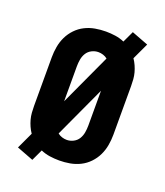

<svg xmlns="http://www.w3.org/2000/svg" viewBox="-152 -893 904 1051"><g transform="rotate(20 300.0 -367.5)"><path d="M161 55 64 18 109 -78Q98 -94 90 -112Q82 -130 77 -148.5Q72 -167 70.5 -186.5Q69 -206 69 -226V-509Q69 -540 74.5 -571Q80 -602 93.5 -630Q107 -658 129 -681Q151 -704 179 -718Q207 -732 238 -737.5Q269 -743 300 -743Q328 -743 355.5 -739Q383 -735 408 -724L439 -790L536 -753L491 -657Q502 -641 510 -623Q518 -605 523 -586.5Q528 -568 529.5 -548.5Q531 -529 531 -509V-226Q531 -195 525.5 -164Q520 -133 506.5 -105Q493 -77 471 -54Q449 -31 421 -17Q393 -3 362 2.5Q331 8 300 8Q272 8 244.5 4Q217 0 192 -11ZM215 -306 353 -605Q342 -614 328 -618.5Q314 -623 300 -623Q280 -623 261.5 -613.5Q243 -604 232.5 -587Q222 -570 218.5 -549.5Q215 -529 215 -509ZM300 -112Q320 -112 338.5 -121.5Q357 -131 367.5 -148Q378 -165 381.5 -185.5Q385 -206 385 -226V-429L247 -130Q258 -121 272 -116.5Q286 -112 300 -112Z"/></g></svg>

Font: Iosevka Heavy Extended
Style: Regular
Weight: 900
Width: 7
Monospace: yes
Designer: Belleve Invis
Foundry: Belleve Invis
Version: Version 32.5.0; ttfautohint (v1.8.4)